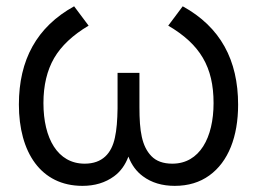

<svg xmlns="http://www.w3.org/2000/svg" viewBox="-20 -575 816 610"><path d="M242 15.5C281 15.5 314.5 5.5 342.5 -15C363 -30 378 -51 388 -77.5C398 -51 413.5 -30 434 -15C461.5 5.5 495.5 15.5 535 15.5C578 15.5 614.5 4.5 645 -17.5C705.5 -61 736.5 -141 736.5 -242.5C736.5 -384 680.5 -489 560.5 -555L514.5 -493.5C616 -434 658.5 -362 658.5 -247.5C658.5 -138 614.5 -55 527.5 -55C498.5 -55 476.5 -63 461 -79C430.5 -110.5 423 -158.5 423 -234.5V-343.5H353.5V-230.5C353 -193 350.5 -162 345 -137.5C334.5 -88 305.5 -55 249 -55C163 -55 118 -135.5 118 -247.5C118 -304 129.5 -351.5 152 -390.5C174.5 -429 211 -463.5 261.5 -493.5L215.5 -555C97 -489.5 40 -385 40 -243C40 -91.5 109.5 15.5 242 15.5Z"/></svg>

Font: Vela Sans
Style: Regular
Weight: 400
Designer: Principal design: Mikhail Sharanda - project Manrope.
Design modification: Ravid Balaliev
Foundry: Mikhail Sharanda
Version: Version 1.001